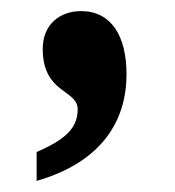

<svg xmlns="http://www.w3.org/2000/svg" viewBox="-20 -172 315 346"><path d="M46 102V154C164 120 208 45 208 -38C208 -108 180 -152 126 -152C88 -152 57 -128 57 -84C57 -3 120 -11 120 25C120 61 94 81 46 102Z"/></svg>

Font: Noto Serif Condensed ExtraBold
Style: Regular
Weight: 800
Width: 3
Designer: Monotype Design Team
Foundry: Monotype Imaging Inc.
Version: Version 2.013